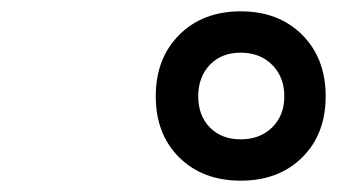

<svg xmlns="http://www.w3.org/2000/svg" viewBox="-20 -712 600 339"><path d="M255 -542Q255 -609 296.5 -650.5Q338 -692 405 -692Q472 -692 513.5 -650.5Q555 -609 555 -542Q555 -475 513.5 -434Q472 -393 405 -393Q338 -393 296.5 -434Q255 -475 255 -542ZM482 -542Q482 -576 460.5 -597.5Q439 -619 405 -619Q371 -619 350.5 -597.5Q330 -576 330 -542Q330 -508 350.5 -487Q371 -466 405 -466Q439 -466 460.5 -487Q482 -508 482 -542Z"/></svg>

Font: Cairo
Style: Bold Italic
Weight: 700
Italic angle: -13°
Designer: Mohamed Gaber, Accademia di Belle Arti di Urbino and others
Foundry: Kief Type Foundry, Accademia di Belle Arti di Urbino and others
Version: Version 3.011